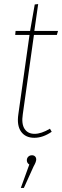

<svg xmlns="http://www.w3.org/2000/svg" viewBox="-20 -672 309 950"><path d="M147.9 -499 92.8 -106.9Q85.4 -59.1 101.6 -34.4Q117.7 -9.8 150.9 -9.8Q184.6 -9.8 227.1 -35.2L235.8 -20Q192.4 9.8 149.9 9.8Q106 9.8 84.2 -20.8Q62.5 -51.3 70.8 -106.9L126 -499H55.2L57.1 -519H128.9L151.9 -649.9L168.9 -651.9L149.9 -519H267.1L261.2 -499ZM138.2 96.2Q147.9 96.2 153.6 102.1Q159.2 107.9 159.2 117.2Q159.2 128.9 146 151.9L98.1 257.8H83L125 142.1Q112.8 134.3 112.8 121.1Q112.8 110.4 119.9 103.3Q127 96.2 138.2 96.2Z"/></svg>

Font: Fira Sans Compressed Thin
Style: Italic
Weight: 100
Width: 3
Italic angle: -8°
Designer: Carrois Corporate & Edenspiekermann AG
Foundry: Carrois Corporate GbR & Edenspiekermann AG
Version: Version 4.203;PS 004.203;hotconv 1.0.88;makeotf.lib2.5.64775